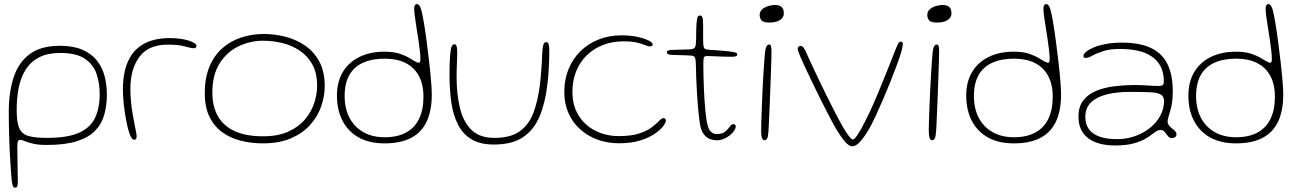

<svg xmlns="http://www.w3.org/2000/svg" viewBox="-20 -656 6155 910"><path d="M51.5 233.5Q46.5 233.5 43.2 229.5Q40 225.5 37.8 213.2Q35.5 201 33.5 176.5Q31.5 150 29.5 119.8Q27.5 89.5 26 58Q24.5 26.5 23.5 -5.5Q22.5 -37.5 22 -67.8Q21.5 -98 21.5 -125.5Q21.5 -217.5 44.2 -288.2Q67 -359 120 -399Q173 -439 263.5 -439Q326.5 -439 369.2 -420.8Q412 -402.5 438 -370.8Q464 -339 475.2 -297.2Q486.5 -255.5 486.5 -208.5Q486.5 -155.5 474 -111.5Q461.5 -67.5 430.2 -35.8Q399 -4 343.5 13.5Q288 31 201.5 31Q162.5 31 137.2 25Q112 19 98 13Q84 7 78.5 7Q69 7 65.5 12.5Q62 18 62 43.5Q62 53 62.5 76.2Q63 99.5 63.2 126.2Q63.5 153 64 175Q64.5 197 64.5 204.5Q64.5 219 62 226.2Q59.5 233.5 51.5 233.5ZM203 -2.5Q299 -2.5 353.2 -26.2Q407.5 -50 430 -96.5Q452.5 -143 452.5 -210Q452.5 -261.5 437.5 -306Q422.5 -350.5 382 -377.8Q341.5 -405 265 -405Q206.5 -405 166.8 -385Q127 -365 103.2 -328.5Q79.5 -292 69.2 -242.8Q59 -193.5 59 -135Q59 -77 71.2 -48.8Q83.5 -20.5 114.8 -11.5Q146 -2.5 203 -2.5Z M615.5 6.5Q611 6.5 606.8 1.8Q602.5 -3 598.5 -11.5Q594.5 -20 591 -31Q585 -50.5 579.8 -76.8Q574.5 -103 570.5 -131.2Q566.5 -159.5 564.5 -185.8Q562.5 -212 562.5 -231.5Q562.5 -311.5 587 -365.8Q611.5 -420 661 -447.8Q710.5 -475.5 785.5 -475.5Q812 -475.5 834.8 -472.2Q857.5 -469 874.8 -463.5Q892 -458 901.8 -451.5Q911.5 -445 911.5 -438Q911.5 -435.5 910 -433Q908.5 -430.5 906 -429Q903.5 -427.5 900.5 -427.5Q884.5 -427.5 856 -436Q827.5 -444.5 775.5 -444.5Q683 -444.5 640.5 -386.2Q598 -328 598 -235.5Q598 -203.5 601 -173.8Q604 -144 608.5 -117.5Q613 -91 617.2 -69.5Q621.5 -48 624.5 -32.8Q627.5 -17.5 627.5 -10.5Q627.5 1 623.5 3.8Q619.5 6.5 615.5 6.5Z M1225.5 23.5Q1171 23.5 1121.5 11Q1072 -1.5 1033.5 -29.2Q995 -57 972.8 -102.5Q950.5 -148 950.5 -214Q950.5 -286.5 972.5 -339.5Q994.5 -392.5 1033.2 -427Q1072 -461.5 1123 -478.2Q1174 -495 1231.5 -495Q1280 -495 1330.5 -482.5Q1381 -470 1423.8 -441.5Q1466.5 -413 1492.8 -365.5Q1519 -318 1519 -248.5Q1519 -200 1502.2 -151.8Q1485.5 -103.5 1450 -64Q1414.5 -24.5 1359 -0.5Q1303.5 23.5 1225.5 23.5ZM1226.5 -10Q1297 -10 1346 -32Q1395 -54 1425.2 -89.8Q1455.5 -125.5 1469.2 -167.5Q1483 -209.5 1483 -250Q1483 -309 1460.8 -349.8Q1438.5 -390.5 1401.5 -415.5Q1364.5 -440.5 1319 -451.8Q1273.5 -463 1226.5 -463Q1165.5 -463 1110.5 -436.5Q1055.5 -410 1021 -355.8Q986.5 -301.5 986.5 -217.5Q986.5 -151 1013.2 -104.5Q1040 -58 1093.2 -34Q1146.5 -10 1226.5 -10Z M1802 23.5Q1731 23.5 1680.8 -4.2Q1630.5 -32 1603.8 -83Q1577 -134 1577 -203Q1577 -268.5 1605 -315Q1633 -361.5 1683.8 -386.2Q1734.5 -411 1802 -411Q1845 -411 1873.2 -401.8Q1901.5 -392.5 1920 -381Q1935 -372 1947.2 -365.2Q1959.5 -358.5 1965 -358.5Q1972.5 -358.5 1972.5 -376Q1972.5 -393.5 1969.5 -418.8Q1966.5 -444 1962.2 -472.5Q1958 -501 1953.5 -528.8Q1949 -556.5 1946 -579.5Q1943 -602.5 1943 -615.5Q1943 -636.5 1956.5 -636.5Q1963 -636.5 1968 -629.2Q1973 -622 1976.5 -609.5Q1982 -589.5 1988.8 -549.8Q1995.5 -510 2002 -460.5Q2008.5 -411 2014.2 -361.2Q2020 -311.5 2023.2 -270.5Q2026.5 -229.5 2026.5 -207.5Q2026.5 -131.5 2002.2 -80Q1978 -28.5 1928.5 -2.5Q1879 23.5 1802 23.5ZM1803 -5.5Q1863.5 -5.5 1904.5 -27.8Q1945.5 -50 1966.2 -93Q1987 -136 1987 -197Q1987 -256.5 1965 -296.8Q1943 -337 1902.2 -357.5Q1861.5 -378 1804 -378Q1743.5 -378 1700.8 -358.8Q1658 -339.5 1635.8 -300.5Q1613.5 -261.5 1613.5 -201Q1613.5 -141 1636.8 -97.2Q1660 -53.5 1702.5 -29.5Q1745 -5.5 1803 -5.5Z M2321 29Q2256 29 2214.8 4.2Q2173.5 -20.5 2150.8 -65.2Q2128 -110 2119.2 -170Q2110.5 -230 2110.5 -301Q2110.5 -317 2110.8 -333.8Q2111 -350.5 2111.8 -366.5Q2112.5 -382.5 2113.5 -394.5Q2116 -425.5 2121 -436Q2126 -446.5 2133.5 -446.5Q2139.5 -446.5 2142.5 -440.5Q2145.5 -434.5 2146.2 -425Q2147 -415.5 2147 -405Q2147 -397 2146.5 -383.2Q2146 -369.5 2145.5 -353.5Q2145 -337.5 2144.5 -322Q2144 -306.5 2144 -294.5Q2144 -212 2159.5 -145.8Q2175 -79.5 2214 -41Q2253 -2.5 2323 -2.5Q2399.5 -2.5 2443 -33.5Q2486.5 -64.5 2507.8 -120.5Q2529 -176.5 2538.5 -251.5Q2540.5 -267 2542.2 -284.2Q2544 -301.5 2545.2 -319.5Q2546.5 -337.5 2547.8 -356.2Q2549 -375 2549.5 -393.5Q2550.5 -425 2554.5 -440.8Q2558.5 -456.5 2569.5 -456.5Q2577.5 -456.5 2580.5 -446Q2583.5 -435.5 2583.5 -414.5Q2583.5 -393 2582.8 -372Q2582 -351 2581 -330.8Q2580 -310.5 2578.2 -291Q2576.5 -271.5 2574 -253Q2564 -168 2537.5 -104.5Q2511 -41 2459.2 -6Q2407.5 29 2321 29Z M2914 23Q2858.5 23 2811.2 5.5Q2764 -12 2728.8 -44Q2693.5 -76 2674 -120.8Q2654.5 -165.5 2654.5 -220Q2654.5 -279.5 2674.8 -328.8Q2695 -378 2731.5 -413.8Q2768 -449.5 2817.5 -469Q2867 -488.5 2925 -488.5Q2967.5 -488.5 3001 -481.2Q3034.5 -474 3054 -464Q3073.5 -454 3073.5 -445.5Q3073.5 -443 3071.8 -440.8Q3070 -438.5 3067 -437.2Q3064 -436 3060 -436Q3051.5 -436 3038 -442Q3024.5 -448 3000.2 -454Q2976 -460 2935 -460Q2881 -460 2836.8 -442.5Q2792.5 -425 2760.2 -393Q2728 -361 2710.5 -317.5Q2693 -274 2693 -221.5Q2693 -155 2722.8 -108Q2752.5 -61 2802.5 -36Q2852.5 -11 2913 -11Q2973 -11 3010.8 -23.8Q3048.5 -36.5 3070.2 -53.5Q3092 -70.5 3104 -83.2Q3116 -96 3124.5 -96Q3130 -96 3132.2 -94Q3134.5 -92 3135.2 -89.2Q3136 -86.5 3136 -84Q3136 -75 3122.8 -57.5Q3109.5 -40 3082.5 -21.5Q3055.5 -3 3013.5 10Q2971.5 23 2914 23Z M3376 9Q3364.5 9 3347.8 4Q3331 -1 3316.5 -18.8Q3302 -36.5 3296.5 -74Q3294 -91.5 3291.5 -114.8Q3289 -138 3286.8 -165.8Q3284.5 -193.5 3282.8 -224.2Q3281 -255 3279.8 -287.8Q3278.5 -320.5 3278 -354Q3277.5 -376.5 3273.2 -384Q3269 -391.5 3256 -392.5Q3247 -393.5 3229.2 -394Q3211.5 -394.5 3193 -395Q3174.5 -395.5 3162.5 -396Q3150 -397 3145.2 -400Q3140.5 -403 3140.5 -409Q3140.5 -412 3143.2 -414.2Q3146 -416.5 3152 -418Q3158 -419.5 3167.5 -419.5Q3198.5 -420.5 3216 -421Q3233.5 -421.5 3249.5 -422Q3267 -423 3272.2 -429.5Q3277.5 -436 3278.5 -454Q3279.5 -464.5 3279.5 -480.8Q3279.5 -497 3279.8 -513.8Q3280 -530.5 3281 -542Q3282.5 -561 3285.2 -571.8Q3288 -582.5 3296 -582.5Q3303.5 -582.5 3307 -577.5Q3310.5 -572.5 3311.5 -562.8Q3312.5 -553 3312.5 -538.5Q3312.5 -519.5 3312.5 -504.8Q3312.5 -490 3312.5 -478.8Q3312.5 -467.5 3312.8 -459Q3313 -450.5 3313.5 -444Q3314.5 -430 3320.2 -425.5Q3326 -421 3341.5 -420Q3355.5 -419.5 3376 -417.8Q3396.5 -416 3415.2 -414.5Q3434 -413 3443 -411.5Q3459 -409.5 3466.8 -406.5Q3474.5 -403.5 3474.5 -398Q3474.5 -392 3468.5 -389.5Q3462.5 -387 3449 -387Q3410 -387 3379 -388.8Q3348 -390.5 3332.5 -390.5Q3320 -390.5 3316.8 -384.8Q3313.5 -379 3313.5 -351Q3313.5 -323.5 3314.2 -294.5Q3315 -265.5 3316.2 -236.5Q3317.5 -207.5 3319.2 -180Q3321 -152.5 3323.5 -128.2Q3326 -104 3329 -85Q3335.5 -44.5 3348.5 -32.5Q3361.5 -20.5 3375.5 -20.5Q3403.5 -20.5 3417.2 -32.2Q3431 -44 3438.8 -55.8Q3446.5 -67.5 3456 -67.5Q3461.5 -67.5 3464.2 -64.8Q3467 -62 3467 -56.5Q3467 -47.5 3459.5 -36.2Q3452 -25 3439.2 -14.8Q3426.5 -4.5 3410.2 2.2Q3394 9 3376 9Z M3603 8.5Q3599 8.5 3595.2 4.8Q3591.5 1 3589.5 -9.5Q3587.5 -20 3587.5 -39.5Q3587.5 -57.5 3588.5 -87.5Q3589.5 -117.5 3591 -154.2Q3592.5 -191 3594.2 -229.8Q3596 -268.5 3598.2 -304.2Q3600.5 -340 3602.5 -367.8Q3604.5 -395.5 3606 -410Q3608.5 -429.5 3613.5 -437.2Q3618.5 -445 3625 -445Q3632 -445 3634.2 -437.8Q3636.5 -430.5 3636.5 -412Q3636.5 -400 3635.8 -370.5Q3635 -341 3633.5 -301.8Q3632 -262.5 3630.5 -220.2Q3629 -178 3627.2 -139Q3625.5 -100 3624.2 -71.2Q3623 -42.5 3622 -31Q3620 -6 3615.5 1.2Q3611 8.5 3603 8.5ZM3628.5 -549Q3596.5 -549 3588.5 -560.2Q3580.5 -571.5 3580.5 -585Q3580.5 -601.5 3592.5 -612Q3604.5 -622.5 3621.8 -627.5Q3639 -632.5 3654.5 -632.5Q3666.5 -632.5 3675.8 -628.5Q3685 -624.5 3690 -615.8Q3695 -607 3695 -593Q3695 -578.5 3686 -568.8Q3677 -559 3661.8 -554Q3646.5 -549 3628.5 -549Z M4019.5 37.5Q4003.5 37.5 3983.5 13.8Q3963.5 -10 3940 -49.5Q3930.5 -66 3913.5 -98.5Q3896.5 -131 3876.2 -171.2Q3856 -211.5 3835.8 -253.2Q3815.5 -295 3799 -330.5Q3782.5 -366 3773 -388Q3767.5 -401.5 3764.2 -410.5Q3761 -419.5 3761 -425.5Q3761 -430.5 3763.2 -433.2Q3765.5 -436 3768.8 -437.2Q3772 -438.5 3775 -438.5Q3782.5 -438.5 3789.5 -429Q3796.5 -419.5 3805.5 -397.5Q3809.5 -388 3822.8 -359.2Q3836 -330.5 3855 -290.8Q3874 -251 3895.2 -207.8Q3916.5 -164.5 3937 -124.8Q3957.5 -85 3973.5 -57Q3989.5 -29.5 4002.5 -12.2Q4015.5 5 4022 5Q4029 5 4040.8 -11.8Q4052.5 -28.5 4066.5 -54.5Q4104.5 -125 4143.5 -219.5Q4182.5 -314 4223 -417.5Q4233 -442.5 4237.5 -450.5Q4242 -458.5 4251 -458.5Q4255.5 -458.5 4257.2 -455.5Q4259 -452.5 4259 -447Q4259 -441.5 4257.5 -433.8Q4256 -426 4253.5 -416Q4247 -392.5 4233.2 -354.8Q4219.5 -317 4201.8 -272.5Q4184 -228 4165 -184Q4146 -140 4128.8 -103Q4111.5 -66 4098.5 -44Q4078 -8.5 4057.5 14.5Q4037 37.5 4019.5 37.5Z M4397.5 8.5Q4393.5 8.5 4389.8 4.8Q4386 1 4384 -9.5Q4382 -20 4382 -39.5Q4382 -57.5 4383 -87.5Q4384 -117.5 4385.5 -154.2Q4387 -191 4388.8 -229.8Q4390.5 -268.5 4392.8 -304.2Q4395 -340 4397 -367.8Q4399 -395.5 4400.5 -410Q4403 -429.5 4408 -437.2Q4413 -445 4419.5 -445Q4426.5 -445 4428.8 -437.8Q4431 -430.5 4431 -412Q4431 -400 4430.2 -370.5Q4429.5 -341 4428 -301.8Q4426.5 -262.5 4425 -220.2Q4423.5 -178 4421.8 -139Q4420 -100 4418.8 -71.2Q4417.5 -42.5 4416.5 -31Q4414.5 -6 4410 1.2Q4405.5 8.5 4397.5 8.5ZM4423 -549Q4391 -549 4383 -560.2Q4375 -571.5 4375 -585Q4375 -601.5 4387 -612Q4399 -622.5 4416.2 -627.5Q4433.5 -632.5 4449 -632.5Q4461 -632.5 4470.2 -628.5Q4479.5 -624.5 4484.5 -615.8Q4489.5 -607 4489.5 -593Q4489.5 -578.5 4480.5 -568.8Q4471.5 -559 4456.2 -554Q4441 -549 4423 -549Z M4784.5 23.5Q4713.5 23.5 4663.2 -4.2Q4613 -32 4586.2 -83Q4559.5 -134 4559.5 -203Q4559.5 -268.5 4587.5 -315Q4615.5 -361.5 4666.2 -386.2Q4717 -411 4784.5 -411Q4827.5 -411 4855.8 -401.8Q4884 -392.5 4902.5 -381Q4917.5 -372 4929.8 -365.2Q4942 -358.5 4947.5 -358.5Q4955 -358.5 4955 -376Q4955 -393.5 4952 -418.8Q4949 -444 4944.8 -472.5Q4940.5 -501 4936 -528.8Q4931.5 -556.5 4928.5 -579.5Q4925.5 -602.5 4925.5 -615.5Q4925.5 -636.5 4939 -636.5Q4945.5 -636.5 4950.5 -629.2Q4955.5 -622 4959 -609.5Q4964.5 -589.5 4971.2 -549.8Q4978 -510 4984.5 -460.5Q4991 -411 4996.8 -361.2Q5002.5 -311.5 5005.8 -270.5Q5009 -229.5 5009 -207.5Q5009 -131.5 4984.8 -80Q4960.5 -28.5 4911 -2.5Q4861.5 23.5 4784.5 23.5ZM4785.5 -5.5Q4846 -5.5 4887 -27.8Q4928 -50 4948.8 -93Q4969.5 -136 4969.5 -197Q4969.5 -256.5 4947.5 -296.8Q4925.5 -337 4884.8 -357.5Q4844 -378 4786.5 -378Q4726 -378 4683.2 -358.8Q4640.5 -339.5 4618.2 -300.5Q4596 -261.5 4596 -201Q4596 -141 4619.2 -97.2Q4642.5 -53.5 4685 -29.5Q4727.5 -5.5 4785.5 -5.5Z M5265 33.5Q5226.5 33.5 5194.8 25.5Q5163 17.5 5139.8 0.8Q5116.5 -16 5104 -41.8Q5091.5 -67.5 5091.5 -103Q5091.5 -150.5 5114.2 -180Q5137 -209.5 5175.8 -225.5Q5214.5 -241.5 5263 -247.2Q5311.5 -253 5363 -253Q5382 -253 5402.2 -251.8Q5422.5 -250.5 5440.5 -249.5Q5458.5 -248.5 5471.5 -248.5Q5486 -248.5 5491 -253Q5496 -257.5 5496 -269.5Q5496 -298.5 5488.8 -321.2Q5481.5 -344 5468 -361Q5454.5 -378 5436 -390Q5408 -408.5 5370 -416.2Q5332 -424 5289 -424Q5240 -424 5208.2 -413.5Q5176.5 -403 5157.2 -392.2Q5138 -381.5 5126.5 -381.5Q5120 -381.5 5117.5 -383.5Q5115 -385.5 5115 -391Q5115 -399.5 5127.5 -410.2Q5140 -421 5163.5 -431Q5187 -441 5221 -447.5Q5255 -454 5297.5 -454Q5379 -454 5432.5 -429.8Q5486 -405.5 5512.2 -354.5Q5538.5 -303.5 5538.5 -222Q5538.5 -191.5 5534.8 -168.5Q5531 -145.5 5526.2 -129Q5521.5 -112.5 5517.8 -100.8Q5514 -89 5514 -80.5Q5514 -70 5520.2 -62Q5526.5 -54 5535 -47.5Q5543.5 -41 5549.8 -34.5Q5556 -28 5556 -20.5Q5556 -9 5548.2 -5.2Q5540.5 -1.5 5534 -1.5Q5523 -1.5 5515.5 -11.2Q5508 -21 5500.2 -30.5Q5492.5 -40 5480 -40Q5473.5 -40 5466.8 -37.2Q5460 -34.5 5448.5 -25.5Q5435 -14.5 5412.8 -0.8Q5390.5 13 5355 23.2Q5319.5 33.5 5265 33.5ZM5275 3.5Q5318 3.5 5358 -10.2Q5398 -24 5429.2 -48.8Q5460.5 -73.5 5478.8 -106.5Q5497 -139.5 5497 -177.5Q5497 -199 5482 -208Q5467 -217 5431.5 -218.8Q5396 -220.5 5333.5 -220.5Q5276 -220.5 5228.2 -209.2Q5180.5 -198 5152.2 -172Q5124 -146 5124 -101.5Q5124 -66.5 5141.2 -43.2Q5158.5 -20 5192.2 -8.2Q5226 3.5 5275 3.5Z M5837.5 23.5Q5766.5 23.5 5716.2 -4.2Q5666 -32 5639.2 -83Q5612.5 -134 5612.5 -203Q5612.5 -268.5 5640.5 -315Q5668.5 -361.5 5719.2 -386.2Q5770 -411 5837.5 -411Q5880.5 -411 5908.8 -401.8Q5937 -392.5 5955.5 -381Q5970.5 -372 5982.8 -365.2Q5995 -358.5 6000.5 -358.5Q6008 -358.5 6008 -376Q6008 -393.5 6005 -418.8Q6002 -444 5997.8 -472.5Q5993.5 -501 5989 -528.8Q5984.5 -556.5 5981.5 -579.5Q5978.5 -602.5 5978.5 -615.5Q5978.5 -636.5 5992 -636.5Q5998.5 -636.5 6003.5 -629.2Q6008.5 -622 6012 -609.5Q6017.5 -589.5 6024.2 -549.8Q6031 -510 6037.5 -460.5Q6044 -411 6049.8 -361.2Q6055.5 -311.5 6058.8 -270.5Q6062 -229.5 6062 -207.5Q6062 -131.5 6037.8 -80Q6013.5 -28.5 5964 -2.5Q5914.5 23.5 5837.5 23.5ZM5838.5 -5.5Q5899 -5.5 5940 -27.8Q5981 -50 6001.8 -93Q6022.5 -136 6022.5 -197Q6022.5 -256.5 6000.5 -296.8Q5978.5 -337 5937.8 -357.5Q5897 -378 5839.5 -378Q5779 -378 5736.2 -358.8Q5693.5 -339.5 5671.2 -300.5Q5649 -261.5 5649 -201Q5649 -141 5672.2 -97.2Q5695.5 -53.5 5738 -29.5Q5780.5 -5.5 5838.5 -5.5Z"/></svg>

Font: Gluten Thin Thin
Style: Regular
Weight: 250
Version: Version 1.300